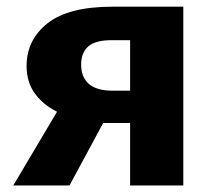

<svg xmlns="http://www.w3.org/2000/svg" viewBox="-20 -565 655 585"><path d="M20.5 0 153.8 -224.6Q111.3 -245.6 86.2 -280.3Q61 -314.9 61 -363.6Q61 -443.6 124.9 -494.1Q188.7 -544.6 322.6 -544.6H538.5V0H376.4V-190.3H294.4L191.8 0ZM323.6 -288.7H376.4V-442.6H320.5Q270.3 -442.6 248.7 -423.3Q227.2 -404.1 227.2 -368.2Q227.2 -330.3 250.5 -309.5Q273.8 -288.7 323.6 -288.7Z"/></svg>

Font: FiraCode Nerd Font
Style: Bold
Weight: 700
Designer: Carrois Corporate, Edenspiekermann AG, Nikita Prokopov
Foundry: Carrois Corporate, Edenspiekermann AG, Nikita Prokopov
Version: Version 6.002;Nerd Fonts 2.1.0